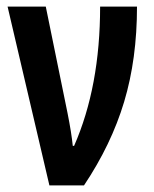

<svg xmlns="http://www.w3.org/2000/svg" viewBox="-20 -563 469 583"><path d="M130 0 3 -543H119L185 -220Q191 -190 195 -165Q199 -140 201 -120H205Q284 -300 284 -543H396Q396 -384 357 -254Q318 -124 235 0Z"/></svg>

Font: Noto Sans ExtraCondensed SemiBold
Style: Regular
Weight: 600
Width: 2
Designer: Monotype Design Team
Foundry: Monotype Imaging Inc.
Version: Version 2.013; ttfautohint (v1.8.4.7-5d5b)